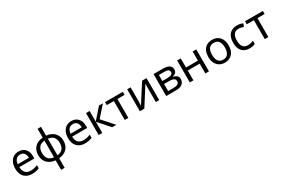

<svg xmlns="http://www.w3.org/2000/svg" viewBox="143 -2289 5989 4058"><g transform="rotate(-30 3137.5 -260.0)"><path d="M292 -546Q361 -546 410.5 -516Q460 -486 486.5 -431.5Q513 -377 513 -304V-251H146Q148 -160 192.5 -112.5Q237 -65 317 -65Q368 -65 407.5 -74.5Q447 -84 489 -102V-25Q448 -7 408 1.5Q368 10 313 10Q237 10 178.5 -21Q120 -52 87.5 -113.5Q55 -175 55 -264Q55 -352 84.5 -415Q114 -478 167.5 -512Q221 -546 292 -546ZM291 -474Q228 -474 191.5 -433.5Q155 -393 148 -321H421Q420 -389 389 -431.5Q358 -474 291 -474Z M969 -544Q1049 -537 1108.5 -502Q1168 -467 1201 -408Q1234 -349 1234 -268Q1234 -147 1163.5 -75Q1093 -3 969 8V240H883V8Q804 1 744 -33.5Q684 -68 651 -127.5Q618 -187 618 -268Q618 -390 688.5 -462Q759 -534 886 -544V-760H969ZM886 -471Q794 -462 752 -410.5Q710 -359 710 -268Q710 -177 752.5 -125Q795 -73 886 -64ZM969 -64Q1059 -74 1101 -126Q1143 -178 1143 -268Q1143 -358 1100.5 -409Q1058 -460 969 -470Z M1581 -546Q1650 -546 1699.5 -516Q1749 -486 1775.5 -431.5Q1802 -377 1802 -304V-251H1435Q1437 -160 1481.5 -112.5Q1526 -65 1606 -65Q1657 -65 1696.5 -74.5Q1736 -84 1778 -102V-25Q1737 -7 1697 1.5Q1657 10 1602 10Q1526 10 1467.5 -21Q1409 -52 1376.5 -113.5Q1344 -175 1344 -264Q1344 -352 1373.5 -415Q1403 -478 1456.5 -512Q1510 -546 1581 -546ZM1580 -474Q1517 -474 1480.5 -433.5Q1444 -393 1437 -321H1710Q1709 -389 1678 -431.5Q1647 -474 1580 -474Z M2255 -536H2351L2122 -278L2370 0H2268L2026 -272V0H1938V-536H2026V-276Z M2837 -462H2662V0H2575V-462H2402V-536H2837Z M3026 -209Q3026 -197 3025 -173Q3024 -149 3022.5 -125Q3021 -101 3020 -87L3307 -536H3415V0H3333V-316Q3333 -332 3333.5 -358Q3334 -384 3335 -409.5Q3336 -435 3337 -448L3052 0H2943V-536H3026Z M4017 -401Q4017 -351 3987 -323Q3957 -295 3910 -285V-281Q3960 -274 3997 -245.5Q4034 -217 4034 -157Q4034 -89 3983.5 -44.5Q3933 0 3817 0H3586V-536H3816Q3873 -536 3918.5 -523.5Q3964 -511 3990.5 -481.5Q4017 -452 4017 -401ZM3928 -390Q3928 -428 3900.5 -445.5Q3873 -463 3811 -463H3674V-316H3795Q3928 -316 3928 -390ZM3943 -157Q3943 -203 3908 -223Q3873 -243 3805 -243H3674V-71H3807Q3873 -71 3908 -90.5Q3943 -110 3943 -157Z M4250 -536V-313H4541V-536H4629V0H4541V-239H4250V0H4162V-536Z M5265 -269Q5265 -136 5197.5 -63Q5130 10 5015 10Q4944 10 4888.5 -22.5Q4833 -55 4801 -117.5Q4769 -180 4769 -269Q4769 -402 4836 -474Q4903 -546 5018 -546Q5091 -546 5146.5 -513.5Q5202 -481 5233.5 -419.5Q5265 -358 5265 -269ZM4860 -269Q4860 -174 4897.5 -118.5Q4935 -63 5017 -63Q5098 -63 5136 -118.5Q5174 -174 5174 -269Q5174 -364 5136 -418Q5098 -472 5016 -472Q4934 -472 4897 -418Q4860 -364 4860 -269Z M5619 10Q5548 10 5492.5 -19Q5437 -48 5405.5 -109Q5374 -170 5374 -265Q5374 -364 5407 -426Q5440 -488 5496.5 -517Q5553 -546 5625 -546Q5666 -546 5704 -537.5Q5742 -529 5766 -517L5739 -444Q5715 -453 5683 -461Q5651 -469 5623 -469Q5465 -469 5465 -266Q5465 -169 5503.5 -117.5Q5542 -66 5618 -66Q5662 -66 5695.5 -75Q5729 -84 5757 -97V-19Q5730 -5 5697.5 2.5Q5665 10 5619 10Z M6254 -462H6079V0H5992V-462H5819V-536H6254Z"/></g></svg>

Font: RS Noto Sans
Style: Regular
Weight: 400
Designer: Monotype Design Team
Foundry: Monotype Imaging Inc.
Version: Version 3.10